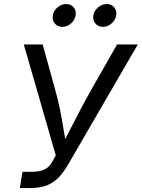

<svg xmlns="http://www.w3.org/2000/svg" viewBox="-20 -953 718 973"><path d="M80.6 0 93.8 -82.5H144.5Q178.7 -82.5 203.6 -93.3Q228.5 -104 244.1 -132.3L262.7 -165.5L100.6 -727.5H196.3L256.3 -510.7Q272.9 -451.7 283.2 -401.6Q293.5 -351.6 301 -304.9Q308.6 -258.3 316.9 -209.5H291Q316.4 -258.8 339.8 -305.2Q363.3 -351.6 389.6 -401.4Q416 -451.2 449.7 -510.7L573.2 -727.5H678.2L325.7 -120.1Q305.7 -85.4 281.5 -58.1Q257.3 -30.8 221.7 -15.4Q186 0 129.9 0ZM501.5 -816.9Q477.5 -816.9 463.4 -834Q449.2 -851.1 453.1 -875Q457 -898.9 477.1 -915.8Q497.1 -932.6 521 -932.6Q544.9 -932.6 558.8 -915.8Q572.8 -898.9 568.8 -875Q564.9 -851.1 545.2 -834Q525.4 -816.9 501.5 -816.9ZM295.9 -816.9Q272 -816.9 257.8 -834Q243.7 -851.1 247.6 -875Q251.5 -898.9 271.5 -915.8Q291.5 -932.6 315.4 -932.6Q339.4 -932.6 353.3 -915.8Q367.2 -898.9 363.3 -875Q359.4 -851.1 339.6 -834Q319.8 -816.9 295.9 -816.9Z"/></svg>

Font: Adwaita Sans
Style: Italic
Weight: 400
Italic angle: -9.39999°
Designer: Rasmus Andersson
Foundry: rsms
Version: Version 4.001;git-9221beed3